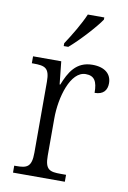

<svg xmlns="http://www.w3.org/2000/svg" viewBox="-87 -819 582 872"><g transform="rotate(10 204.5 -383.0)"><path d="M163 -619V-606H184C230 -645 299 -721 322 -756V-766H246C227 -721 192 -663 163 -619ZM36 0H275V-32H250C200 -32 178 -38 178 -103V-275C178 -373 214 -498 284 -498C324 -498 338 -474 338 -421C379 -421 395 -444 395 -475C395 -517 365 -545 307 -545C231 -545 201 -489 178 -431H175L164 -536H34V-504H41C95 -504 116 -497 116 -433V-106C116 -39 94 -32 44 -32H36Z"/></g></svg>

Font: Noto Serif Sinhala SemiCondensed Light
Style: Regular
Weight: 300
Width: 4
Designer: Jelle Bosma - Monotype Design Team
Foundry: Monotype Imaging Inc.
Version: Version 2.007